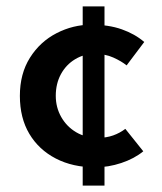

<svg xmlns="http://www.w3.org/2000/svg" viewBox="-20 -511 505 599"><path d="M238 -491H306V68H238ZM427 -39Q399 -16 358.5 -2.5Q318 11 277 11Q207 11 154 -16.5Q101 -44 71.5 -93.5Q42 -143 42 -212Q42 -281 73.5 -331Q105 -381 156.5 -407.5Q208 -434 265 -434Q319 -434 360 -419.5Q401 -405 430 -380L375 -307Q359 -320 333.5 -331.5Q308 -343 275 -343Q242 -343 214 -326Q186 -309 170 -279.5Q154 -250 154 -212Q154 -176 171 -146Q188 -116 217.5 -98.5Q247 -81 286 -81Q312 -81 333 -88.5Q354 -96 371 -109Z"/></svg>

Font: Josefin Sans Thin SemiBold
Style: Regular
Weight: 600
Version: Version 2.000